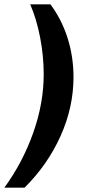

<svg xmlns="http://www.w3.org/2000/svg" viewBox="-50 -706 389 883"><path d="M63 157H-30Q54 42 102.5 -94.5Q151 -231 151 -364Q151 -449 134.5 -534Q118 -619 89 -686H182Q234 -616 261 -530.5Q288 -445 288 -351Q288 -213 228.5 -80.5Q169 52 63 157Z"/></svg>

Font: Chivo ExtraBold Italic
Style: Regular
Weight: 800
Italic angle: -8.05°
Designer: Hector Gatti
Foundry: Omnibus-Type
Version: Version 1.007